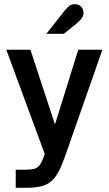

<svg xmlns="http://www.w3.org/2000/svg" viewBox="-20 -733 518 915"><path d="M55 162V76H94Q124 76 141 72Q158 68 168.5 54.5Q179 41 188 15L193 0L10 -496H125L242 -140L353 -496H468L289 15Q274 57 259 85.5Q244 114 224 131Q204 148 175 155Q146 162 103 162ZM201 -572 287 -681Q301 -698 311 -705.5Q321 -713 336 -713Q355 -713 366.5 -701.5Q378 -690 378 -671Q378 -658 369.5 -646Q361 -634 339 -616L284 -572Z"/></svg>

Font: Atkinson Hyperlegible Next Medium
Style: Regular
Weight: 500
Designer: Elliott Scott, Megan Eiswerth, Linus Boman, Theodore Petrosky, Letters from Sweden
Foundry: Applied Design Works, Letters from Sweden
Version: Version 2.001